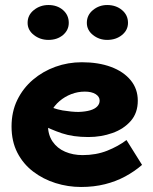

<svg xmlns="http://www.w3.org/2000/svg" viewBox="-20 -731 609 765"><path d="M303 14Q251 14 201.5 -1.5Q152 -17 112 -47.5Q72 -78 49 -123Q26 -168 26 -227Q26 -286 49 -333Q72 -380 111.5 -413.5Q151 -447 201 -465Q251 -483 306 -483Q372 -483 422 -464.5Q472 -446 500.5 -411.5Q529 -377 529 -330Q529 -281 501 -249Q473 -217 428 -201Q383 -185 332 -185Q271 -185 226.5 -200Q182 -215 138 -238V-323Q193 -297 229.5 -291Q266 -285 293 -285Q321 -286 339.5 -291.5Q358 -297 367.5 -307Q377 -317 377 -330Q377 -346 361 -356Q345 -366 318 -366Q290 -366 264 -356Q238 -346 217 -328Q196 -310 183.5 -286Q171 -262 171 -233Q171 -194 189.5 -167Q208 -140 239.5 -126.5Q271 -113 309 -113Q363 -113 407 -130.5Q451 -148 484 -173L546 -74Q516 -48 479 -28Q442 -8 398 3Q354 14 303 14ZM407 -572Q375 -572 350.5 -591.5Q326 -611 326 -640Q326 -671 350.5 -691Q375 -711 407 -711Q442 -711 466 -691Q490 -671 490 -640Q490 -611 466 -591.5Q442 -572 407 -572ZM173 -572Q140 -572 115 -591.5Q90 -611 90 -640Q90 -671 115 -691Q140 -711 173 -711Q208 -711 231 -691Q254 -671 254 -640Q254 -611 231 -591.5Q208 -572 173 -572Z"/></svg>

Font: BioRhyme ExtraBold
Style: Regular
Weight: 800
Designer: Aoife Mooney
Foundry: Aoife Mooney Type
Version: Version 1.600;gftools[0.9.33]